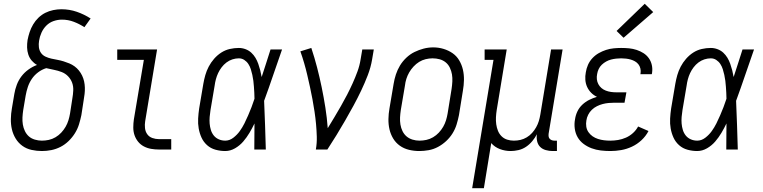

<svg xmlns="http://www.w3.org/2000/svg" viewBox="-20 -792 4040 1017"><path d="M202 8Q174 8 147 2Q120 -4 98.5 -19.5Q77 -35 63 -58Q49 -81 43 -107Q37 -133 37.5 -161.5Q38 -190 43 -218L56 -295Q60 -319 69 -343Q78 -367 93.5 -387.5Q109 -408 130.5 -423.5Q152 -439 176 -448Q160 -457 148 -471Q136 -485 130 -503Q124 -521 123.5 -540.5Q123 -560 126 -580Q130 -601 137 -622Q144 -643 155.5 -662.5Q167 -682 183.5 -698Q200 -714 220 -724Q240 -734 262 -738.5Q284 -743 305 -743Q348 -743 387 -729.5Q426 -716 460 -694L427 -648Q401 -665 371 -676.5Q341 -688 308 -688Q286 -688 264 -680.5Q242 -673 225.5 -656.5Q209 -640 199.5 -618.5Q190 -597 187 -576Q184 -559 186 -542Q188 -525 197 -512Q206 -499 221 -492Q236 -485 252 -481.5Q268 -478 284.5 -475Q301 -472 317 -467Q333 -462 347.5 -456Q362 -450 375 -440.5Q388 -431 398 -418.5Q408 -406 415 -391.5Q422 -377 425.5 -361Q429 -345 429.5 -328Q430 -311 428 -294Q426 -277 423 -260L411 -182Q406 -158 398.5 -133.5Q391 -109 377 -86.5Q363 -64 343.5 -45Q324 -26 300.5 -14Q277 -2 252 3Q227 8 202 8ZM202 -47Q220 -47 238.5 -51Q257 -55 274 -65Q291 -75 304.5 -89.5Q318 -104 327.5 -120.5Q337 -137 342.5 -155Q348 -173 351 -191L363 -269Q367 -291 368 -313Q369 -335 362 -354Q355 -373 340.5 -388Q326 -403 306.5 -410.5Q287 -418 266.5 -422Q246 -426 225 -431Q202 -424 182 -409Q162 -394 148.5 -374Q135 -354 127.5 -331.5Q120 -309 116 -286L103 -209Q100 -189 99 -170Q98 -151 101 -132.5Q104 -114 112 -97.5Q120 -81 133 -69.5Q146 -58 164.5 -52.5Q183 -47 202 -47Z M822 0Q801 0 780.5 -3.5Q760 -7 742 -16.5Q724 -26 711.5 -41.5Q699 -57 692.5 -76Q686 -95 686 -116.5Q686 -138 689 -159L742 -475H601V-530H812L749 -150Q746 -132 748 -113.5Q750 -95 760 -81Q770 -67 787 -61Q804 -55 822 -55H887V0Z M1173 8Q1147 8 1121.5 1Q1096 -6 1077 -23Q1058 -40 1047.5 -63Q1037 -86 1032.5 -111.5Q1028 -137 1029.5 -164Q1031 -191 1035 -218L1057 -348Q1061 -371 1067.5 -394Q1074 -417 1085.5 -439Q1097 -461 1114 -480.5Q1131 -500 1152 -513.5Q1173 -527 1197 -532.5Q1221 -538 1245 -538Q1263 -538 1280.5 -531.5Q1298 -525 1311 -513Q1324 -501 1333 -486Q1342 -471 1348 -454Q1354 -437 1358.5 -419.5Q1363 -402 1366 -384Q1378 -420 1389.5 -456.5Q1401 -493 1413 -530H1474Q1450 -462 1427 -394Q1404 -326 1379 -258Q1382 -194 1384 -129.5Q1386 -65 1388 0H1327Q1327 -34 1327.5 -68.5Q1328 -103 1328 -138Q1316 -113 1301.5 -88.5Q1287 -64 1268.5 -42.5Q1250 -21 1225 -6.5Q1200 8 1173 8ZM1173 -47Q1196 -47 1216 -62.5Q1236 -78 1250 -97.5Q1264 -117 1274.5 -138Q1285 -159 1294.5 -181Q1304 -203 1312.5 -225Q1321 -247 1328 -269Q1328 -285 1327 -301Q1326 -317 1325 -332.5Q1324 -348 1322 -364Q1320 -380 1316.5 -395.5Q1313 -411 1308.5 -425.5Q1304 -440 1295.5 -453Q1287 -466 1274 -474.5Q1261 -483 1245 -483Q1228 -483 1211 -477.5Q1194 -472 1179.5 -461Q1165 -450 1154 -435.5Q1143 -421 1135.5 -405Q1128 -389 1123.5 -372Q1119 -355 1117 -339L1095 -209Q1092 -191 1090.5 -172.5Q1089 -154 1090.5 -137Q1092 -120 1097 -103.5Q1102 -87 1112.5 -74Q1123 -61 1139 -54Q1155 -47 1173 -47Z M1653 0Q1659 -34 1658 -68Q1657 -102 1654 -135Q1651 -168 1646 -201Q1641 -234 1635 -266.5Q1629 -299 1622 -331Q1615 -363 1607.5 -395Q1600 -427 1591 -458Q1582 -489 1571 -520L1629 -538Q1646 -487 1659.5 -435Q1673 -383 1684 -329.5Q1695 -276 1703.5 -222Q1712 -168 1716 -113Q1734 -142 1751.5 -171.5Q1769 -201 1786 -230.5Q1803 -260 1818.5 -290Q1834 -320 1848 -351Q1862 -382 1873.5 -413.5Q1885 -445 1890 -477L1899 -530H1960L1951 -477Q1944 -435 1928 -393.5Q1912 -352 1893 -312Q1874 -272 1852.5 -232.5Q1831 -193 1808.5 -154Q1786 -115 1762.5 -76.5Q1739 -38 1714 0Z M2201 8Q2173 8 2146 1.5Q2119 -5 2097.5 -20.5Q2076 -36 2062.5 -58.5Q2049 -81 2043 -107Q2037 -133 2037.5 -161.5Q2038 -190 2043 -218L2065 -348Q2069 -373 2077 -397.5Q2085 -422 2098.5 -444.5Q2112 -467 2132 -486Q2152 -505 2175.5 -516.5Q2199 -528 2224 -534.5Q2249 -541 2275 -541Q2303 -541 2329.5 -533Q2356 -525 2377.5 -510Q2399 -495 2412.5 -472Q2426 -449 2432 -423Q2438 -397 2437.5 -368.5Q2437 -340 2432 -312L2411 -182Q2406 -157 2398.5 -132.5Q2391 -108 2377 -85.5Q2363 -63 2343 -44.5Q2323 -26 2299.5 -13.5Q2276 -1 2250.5 3.5Q2225 8 2201 8ZM2202 -47Q2220 -47 2238.5 -51Q2257 -55 2274 -65Q2291 -75 2304.5 -89.5Q2318 -104 2327.5 -120.5Q2337 -137 2342.5 -155Q2348 -173 2351 -191L2372 -321Q2375 -341 2376 -360.5Q2377 -380 2374 -398Q2371 -416 2363 -433Q2355 -450 2341 -461.5Q2327 -473 2309 -478Q2291 -483 2271 -483Q2253 -483 2234.5 -478.5Q2216 -474 2200 -464Q2184 -454 2170.5 -439.5Q2157 -425 2147.5 -408.5Q2138 -392 2132.5 -374.5Q2127 -357 2125 -339L2103 -209Q2100 -189 2099 -170Q2098 -151 2101 -132.5Q2104 -114 2112 -97.5Q2120 -81 2133.5 -69.5Q2147 -58 2165 -52.5Q2183 -47 2202 -47Z M2481 205 2594 -475H2547V-530H2664L2611 -209Q2608 -190 2607 -171Q2606 -152 2608.5 -134Q2611 -116 2617.5 -99.5Q2624 -83 2636.5 -70.5Q2649 -58 2666 -52.5Q2683 -47 2702 -47Q2720 -47 2737 -51Q2754 -55 2770 -64.5Q2786 -74 2798.5 -88Q2811 -102 2820 -118Q2829 -134 2834 -150.5Q2839 -167 2842 -185L2899 -530H2960L2886 -84Q2885 -76 2886 -69Q2887 -62 2891.5 -57Q2896 -52 2902.5 -49.5Q2909 -47 2917 -47H2930V8H2907Q2889 8 2871 3Q2853 -2 2841 -14Q2829 -26 2825 -44.5Q2821 -63 2824 -81Q2814 -62 2799.5 -44.5Q2785 -27 2766.5 -14.5Q2748 -2 2726.5 3Q2705 8 2685 8Q2655 8 2627.5 -2.5Q2600 -13 2582 -34L2543 205Z M3213 8Q3187 8 3162 5Q3137 2 3114 -6.5Q3091 -15 3071.5 -29.5Q3052 -44 3040 -64.5Q3028 -85 3024.5 -110.5Q3021 -136 3026 -161Q3029 -182 3038.5 -202Q3048 -222 3064.5 -237.5Q3081 -253 3101 -263Q3121 -273 3142 -279Q3125 -287 3111.5 -300.5Q3098 -314 3090 -331.5Q3082 -349 3080.5 -369Q3079 -389 3083 -409Q3086 -429 3094.5 -448.5Q3103 -468 3118 -484Q3133 -500 3151.5 -510.5Q3170 -521 3190 -527.5Q3210 -534 3230.5 -536Q3251 -538 3270 -538Q3292 -538 3312.5 -536Q3333 -534 3352.5 -527.5Q3372 -521 3388.5 -510.5Q3405 -500 3416.5 -484Q3428 -468 3432.5 -448Q3437 -428 3434 -407Q3434 -405 3433.5 -403Q3433 -401 3432 -399H3372Q3372 -401 3372.5 -402Q3373 -403 3373 -404Q3375 -417 3372 -429.5Q3369 -442 3361.5 -451.5Q3354 -461 3343.5 -467Q3333 -473 3321 -476.5Q3309 -480 3296 -481.5Q3283 -483 3270 -483Q3257 -483 3243.5 -481.5Q3230 -480 3216.5 -476.5Q3203 -473 3190.5 -466Q3178 -459 3167.5 -449Q3157 -439 3151 -426Q3145 -413 3143 -400Q3140 -386 3141.5 -372Q3143 -358 3149.5 -346Q3156 -334 3166 -325.5Q3176 -317 3189 -312Q3202 -307 3216 -305Q3230 -303 3244 -303H3298L3288 -248H3235Q3219 -248 3203.5 -246.5Q3188 -245 3172.5 -241Q3157 -237 3142 -229.5Q3127 -222 3115 -210.5Q3103 -199 3095.5 -184Q3088 -169 3086 -154Q3083 -137 3085.5 -121Q3088 -105 3097 -92Q3106 -79 3119 -70Q3132 -61 3147.5 -56Q3163 -51 3179.5 -49Q3196 -47 3213 -47Q3233 -47 3254 -50.5Q3275 -54 3295.5 -63Q3316 -72 3333 -87.5Q3350 -103 3360 -122L3415 -98Q3401 -71 3378 -49.5Q3355 -28 3327 -15Q3299 -2 3270 3Q3241 8 3213 8ZM3283 -592 3246 -628 3395 -772 3440 -728Z M3673 8Q3647 8 3621.5 1Q3596 -6 3577 -23Q3558 -40 3547.5 -63Q3537 -86 3532.5 -111.5Q3528 -137 3529.5 -164Q3531 -191 3535 -218L3557 -348Q3561 -371 3567.5 -394Q3574 -417 3585.5 -439Q3597 -461 3614 -480.5Q3631 -500 3652 -513.5Q3673 -527 3697 -532.5Q3721 -538 3745 -538Q3763 -538 3780.5 -531.5Q3798 -525 3811 -513Q3824 -501 3833 -486Q3842 -471 3848 -454Q3854 -437 3858.5 -419.5Q3863 -402 3866 -384Q3878 -420 3889.5 -456.5Q3901 -493 3913 -530H3974Q3950 -462 3927 -394Q3904 -326 3879 -258Q3882 -194 3884 -129.5Q3886 -65 3888 0H3827Q3827 -34 3827.5 -68.5Q3828 -103 3828 -138Q3816 -113 3801.5 -88.5Q3787 -64 3768.5 -42.5Q3750 -21 3725 -6.5Q3700 8 3673 8ZM3673 -47Q3696 -47 3716 -62.5Q3736 -78 3750 -97.5Q3764 -117 3774.5 -138Q3785 -159 3794.5 -181Q3804 -203 3812.5 -225Q3821 -247 3828 -269Q3828 -285 3827 -301Q3826 -317 3825 -332.5Q3824 -348 3822 -364Q3820 -380 3816.5 -395.5Q3813 -411 3808.5 -425.5Q3804 -440 3795.5 -453Q3787 -466 3774 -474.5Q3761 -483 3745 -483Q3728 -483 3711 -477.5Q3694 -472 3679.5 -461Q3665 -450 3654 -435.5Q3643 -421 3635.5 -405Q3628 -389 3623.5 -372Q3619 -355 3617 -339L3595 -209Q3592 -191 3590.5 -172.5Q3589 -154 3590.5 -137Q3592 -120 3597 -103.5Q3602 -87 3612.5 -74Q3623 -61 3639 -54Q3655 -47 3673 -47Z"/></svg>

Font: Iosevka Slab Light
Style: Italic
Weight: 300
Italic angle: -9°
Monospace: yes
Designer: Belleve Invis
Foundry: Belleve Invis
Version: Version 11.1.1; ttfautohint (v1.8.3)